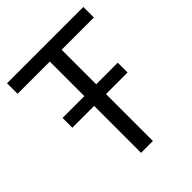

<svg xmlns="http://www.w3.org/2000/svg" viewBox="-200 -833 952 952"><g transform="rotate(-45 276.5 -357.0)"><path d="M82 -329.1V-397.9H234.9V-640.1H8.8V-713.9H543.9V-640.1H317.9V-397.9H469.2V-329.1H317.9V0H234.9V-329.1Z"/></g></svg>

Font: OpenSansEmoji
Style: Regular
Weight: 400
Foundry: MorbZ
Version: Version 1.000;PS 001.000;hotconv 1.0.70;makeotf.lib2.5.58329